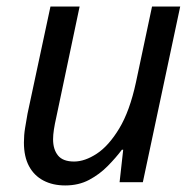

<svg xmlns="http://www.w3.org/2000/svg" viewBox="-20 -556 591 586"><path d="M179 10Q141 10 112.5 -5Q84 -20 68.5 -49Q53 -78 53 -121Q53 -144 56.5 -165Q60 -186 64 -209L134 -536H223L152 -199Q147 -177 144.5 -160.5Q142 -144 142 -131Q142 -100 157 -81.5Q172 -63 206 -63Q239 -63 275.5 -87Q312 -111 344 -164Q376 -217 395 -305L444 -536H530L416 0H345L356 -99H352Q334 -75 309 -49.5Q284 -24 252 -7Q220 10 179 10Z"/></svg>

Font: Noto Sans Display
Style: Italic
Weight: 400
Italic angle: -12°
Designer: Monotype Design Team
Foundry: Monotype Imaging Inc.
Version: Version 2.003